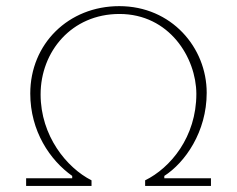

<svg xmlns="http://www.w3.org/2000/svg" viewBox="-20 -615 783 635"><path d="M66.4 0H282.7V-18.6C200.7 -60.1 114.3 -165.5 114.3 -302.7C114.3 -444.3 216.8 -568.8 375 -568.8C540 -568.8 628.9 -424.3 629.4 -304.7C629.4 -161.6 543.5 -59.6 460 -18.6V0H677.7V-25.4H523.4V-33.2C591.8 -77.1 663.6 -178.7 663.6 -308.1C663.6 -458 546.9 -594.7 374.5 -594.7C206.1 -594.7 80.1 -469.7 80.1 -305.7C80.1 -181.2 145.5 -85 218.8 -33.2V-25.4H66.4Z"/></svg>

Font: Now ExtraLight
Style: Regular
Weight: 200
Designer: Alfredo Marco Pradil
Foundry: Alfredo Marco Pradil
Version: Version 1.200;hotconv 1.0.109;makeotfexe 2.5.65596